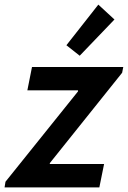

<svg xmlns="http://www.w3.org/2000/svg" viewBox="-33 -811 554 831"><path d="M-9.3 -24.4 304.7 -415.5V-419.9H85.4L105.5 -521H500.5L495.6 -496.1L182.6 -105V-101.1H417.5L397 0H-13.2ZM254.4 -615.2 392.6 -791 462.4 -726.6 312 -569.8Z"/></svg>

Font: Reddit Sans Fudge SmBold Italic
Style: Regular
Weight: 600
Italic angle: -11.25°
Designer: Stephen Hutchings
Version: Version 1.013